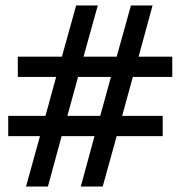

<svg xmlns="http://www.w3.org/2000/svg" viewBox="-20 -609 659 701"><path d="M258 -589H337L285 -402H406L458 -589H537L486 -402H609V-328H465L426 -186H574V-112H406L355 72H275L325 -112H205L155 72H75L126 -112H10V-186H146L185 -328H45V-402H206ZM265 -328 226 -186H346L385 -328Z"/></svg>

Font: Podkova SemiBold
Style: Regular
Weight: 600
Designer: Ilya Yudin
Foundry: Cyreal (www.cyreal.org)
Version: Version 2.103